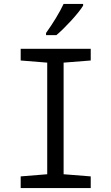

<svg xmlns="http://www.w3.org/2000/svg" viewBox="-20 -964 570 984"><path d="M216 -795V-784H269C312 -820 381 -894 406 -935V-944H306C285 -899 251 -844 216 -795ZM86 0H445V-60L306 -71V-643L445 -654V-714H86V-654L222 -643V-71L86 -60Z"/></svg>

Font: Noto Sans Mono Condensed
Style: Regular
Weight: 400
Width: 3
Designer: Monotype Design Team
Foundry: Monotype Imaging Inc.
Version: Version 2.014